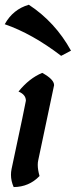

<svg xmlns="http://www.w3.org/2000/svg" viewBox="-29 -756 315 798"><path d="M27.8 21.5Q16.6 -3.9 16.6 -29.3Q16.6 -41.5 19 -53.2Q78.6 -332.5 78.6 -337.4Q78.6 -362.8 47.9 -375.5Q92.3 -430.7 146.5 -453.1Q195.8 -426.3 195.8 -401.9Q195.8 -399.4 129.9 -89.8Q127.9 -81.1 127.9 -70.8Q127.9 -50.3 135.3 -24.4Q91.8 21 27.8 21.5ZM225.1 -523.9Q104.5 -616.2 -9.3 -655.3Q24.9 -717.3 90.8 -736.3Q200.7 -664.1 266.1 -545.4Z"/></svg>

Font: Balgruf
Style: Italic
Weight: 500
Italic angle: -12°
Designer: Paul James Miller
Foundry: High-Logic / Made with FontCreator
Version: Version 1.201;March 28, 2021;FontCreator 13.0.0.2683 64-bit